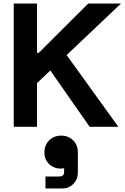

<svg xmlns="http://www.w3.org/2000/svg" viewBox="-20 -720 707 1090"><path d="M58 -700H190V-420H200L481 -700H667L190 -248V0H58ZM652 0H489L237 -361L329 -448ZM232 146Q232 104 259 77Q286 50 327 50Q368 50 395 76.5Q422 103 422 144V260Q422 298 396.5 324Q371 350 333 350H238V282H315Q331 282 337.5 275.5Q344 269 344 254V235Q336 237 325 237Q285 237 258.5 211Q232 185 232 146Z"/></svg>

Font: Space Grotesk Variable
Style: Regular
Weight: 400
Designer: Florian Karsten (Space Grotesk), Colophon Foundry (Space Mono)
Foundry: Florian Karsten
Version: Version 1.106